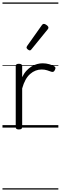

<svg xmlns="http://www.w3.org/2000/svg" viewBox="-20 -1030 491 1550"><path d="M132 15Q119 15 113 10.5Q107 6 107 -4V-496Q107 -506 113 -510.5Q119 -515 132 -515Q146 -515 152.5 -510.5Q159 -506 159 -496V-407Q174 -438 193.5 -459Q213 -480 235 -493.5Q257 -507 280 -513Q303 -519 324 -519Q352 -519 378 -511.5Q404 -504 418 -495Q426 -490 427.5 -483Q429 -476 422 -463Q417 -453 410 -450.5Q403 -448 394 -451Q381 -456 360.5 -462.5Q340 -469 316 -469Q291 -469 267.5 -460Q244 -451 223 -432.5Q202 -414 186 -385Q170 -356 159 -316V-4Q159 6 152.5 10.5Q146 15 132 15ZM221 -623Q214 -623 204 -631Q194 -639 194 -647Q194 -649 195.5 -651.5Q197 -654 199 -659L318 -827Q322 -833 325.5 -835Q329 -837 335 -837Q341 -837 349.5 -832Q358 -827 364.5 -820.5Q371 -814 371 -807Q371 -803 369.5 -800Q368 -797 365 -793L234 -632Q228 -623 221 -623ZM0 490H451V500H0ZM0 -20H451V0H0ZM0 -505H451V-500H0ZM0 -1010H451V-1000H0Z"/></svg>

Font: Playwrite ES Deco Guides
Style: Regular
Weight: 400
Designer: Veronika Burian, José Scaglione
Foundry: TypeTogether
Version: Version 1.003